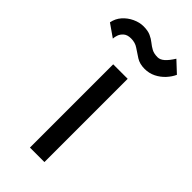

<svg xmlns="http://www.w3.org/2000/svg" viewBox="-245 -700 750 750"><g transform="rotate(45 130.0 -325.0)"><path d="M90 -460V0H170V-460ZM-35 -567 18 -530Q18 -538 22 -550Q26 -562 37 -571.5Q48 -581 68 -581Q91 -581 107.5 -569.5Q124 -558 143 -546Q162 -534 189 -534Q214 -534 235 -544.5Q256 -555 271.5 -572Q287 -589 295 -607L249 -650Q234 -626 220.5 -614Q207 -602 193 -602Q173 -602 160 -609Q147 -616 135.5 -625.5Q124 -635 108.5 -642Q93 -649 69 -649Q47 -649 24.5 -638.5Q2 -628 -14 -610Q-30 -592 -35 -567Z"/></g></svg>

Font: Jost* Book
Style: Regular
Weight: 400
Version: Version 3.000